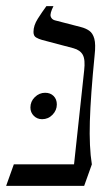

<svg xmlns="http://www.w3.org/2000/svg" viewBox="-42 -605 364 625"><path d="M136 -539 221 -517Q237 -513 248.5 -505Q260 -497 265 -479Q270 -461 266 -425Q253 -294 250.5 -210Q248 -126 257 -70L232 0H-22L3 -70H199L232 -376Q236 -411 227.5 -426.5Q219 -442 197 -448L95 -475Q84 -478 75.5 -483Q67 -488 67 -501Q67 -522 81 -544Q95 -566 109 -585H132Q120 -561 123 -551.5Q126 -542 136 -539ZM95 -217Q79 -217 68 -228Q57 -239 57 -255Q57 -275 71.5 -289Q86 -303 105 -303Q122 -303 132.5 -292.5Q143 -282 143 -265Q143 -246 129 -231.5Q115 -217 95 -217Z"/></svg>

Font: Bona Nova
Style: Italic
Weight: 400
Italic angle: -4°
Designer: Mateusz Machalski
Foundry: Capitalics
Version: Version 4.001; ttfautohint (v1.8.3)